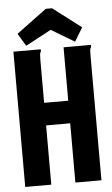

<svg xmlns="http://www.w3.org/2000/svg" viewBox="-56 -844 512 881"><g transform="rotate(-5 200.0 -403.0)"><path d="M24 -623H150V-614Q146 -608 145 -600.5Q144 -593 144 -577V-377H255V-623H381V-614Q377 -608 376 -600.5Q375 -593 375 -577V0H255V-273H144V0H24ZM85 -645 50 -703 189 -806H218L348 -707L310 -644L203 -708Z"/></g></svg>

Font: Inconsolata Condensed Black
Style: Regular
Weight: 900
Width: 3
Monospace: yes
Designer: Raph Levien, Cyreal, Brenton Simpson
Foundry: Raph Levien, Cyreal, Google
Version: Version 3.001; ttfautohint (v1.8.2.53-6de2)